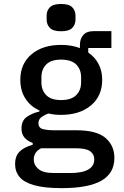

<svg xmlns="http://www.w3.org/2000/svg" viewBox="-20 -760 640 992"><path d="M571 56Q571 135.5 503.5 173.8Q436 212 299 212Q209.5 212 156.8 197Q104 182 81 154.2Q58 126.5 58 88Q58 45.5 82 22.5Q106 -0.5 149 -12V-21Q122 -31.5 106.5 -49.2Q91 -67 91 -96.5Q91 -135.5 117.2 -155Q143.5 -174.5 184 -184V-189Q137.5 -210 111.2 -250.8Q85 -291.5 85 -347.5Q85 -431 142.8 -479.5Q200.5 -528 295.5 -528Q350 -528 393 -511.5V-529Q393 -559 410.2 -579Q427.5 -599 462.5 -599H555.5V-512H436V-488.5Q470 -465.5 489 -429.8Q508 -394 508 -347.5Q508 -264 449.8 -215.2Q391.5 -166.5 295.5 -166.5Q278.5 -166.5 262.2 -168.2Q246 -170 231 -173.5Q213 -168 195.8 -156Q178.5 -144 178.5 -123.5Q178.5 -99.5 201.2 -93.2Q224 -87 258.5 -87H374Q479 -87 525 -47.5Q571 -8 571 56ZM295.5 -243Q348.5 -243 373.8 -268.5Q399 -294 399 -334V-361Q399 -401.5 373.8 -426.8Q348.5 -452 295.5 -452Q243.5 -452 218.8 -426.8Q194 -401.5 194 -361V-334Q194 -294 218.8 -268.5Q243.5 -243 295.5 -243ZM467 63Q467 37 446 21.5Q425 6 370.5 6H192.5Q154.5 25.5 154.5 63.5Q154.5 93 178.8 113.5Q203 134 259.5 134H341.5Q467 134 467 63ZM295.5 -598.5Q254.5 -598.5 237.8 -615.8Q221 -633 221 -658V-680Q221 -705.5 237.8 -722.5Q254.5 -739.5 295.5 -739.5Q336.5 -739.5 353.2 -722.5Q370 -705.5 370 -680V-658Q370 -633 353.2 -615.8Q336.5 -598.5 295.5 -598.5Z"/></svg>

Font: Lilex Medium
Style: Regular
Weight: 500
Designer: Mike Abbink, Paul van der Laan, Pieter van Rosmalen, Mikhael Khrustik
Foundry: Mikhael Khrustik
Version: Version 1.100